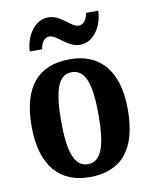

<svg xmlns="http://www.w3.org/2000/svg" viewBox="-86 -822 709 896"><g transform="rotate(-10 268.5 -374.0)"><path d="M330 -606C392 -606 437 -671 440 -748H382C379 -721 363 -695 339 -695C302 -695 265 -758 204 -758C141 -758 96 -692 92 -616H151C154 -643 168 -669 193 -669C232 -669 268 -606 330 -606ZM267 10C418 10 496 -82 496 -270C496 -457 410 -548 270 -548C119 -548 40 -457 40 -270C40 -82 126 10 267 10ZM269 -51C204 -51 180 -126 180 -270C180 -414 203 -487 268 -487C333 -487 357 -414 357 -270C357 -126 334 -51 269 -51Z"/></g></svg>

Font: Noto Serif Myanmar Condensed
Style: Bold
Weight: 700
Width: 3
Designer: Ben Mitchell and the Monotype Design Team
Foundry: Monotype Imaging Inc.
Version: Version 2.106